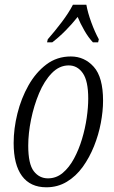

<svg xmlns="http://www.w3.org/2000/svg" viewBox="-20 -786 483 816"><path d="M177 10Q109 10 73.5 -38Q38 -86 38 -178Q38 -239 54 -303.5Q70 -368 101 -423Q132 -478 177 -512Q222 -546 281 -546Q339 -546 378.5 -502Q418 -458 418 -358Q418 -314 408.5 -263.5Q399 -213 379.5 -164.5Q360 -116 331.5 -76.5Q303 -37 264 -13.5Q225 10 177 10ZM184 -28Q219 -28 246.5 -51Q274 -74 294.5 -112Q315 -150 328.5 -195Q342 -240 348.5 -285Q355 -330 355 -367Q355 -442 332 -475Q309 -508 272 -508Q232 -508 200 -475Q168 -442 146 -389.5Q124 -337 112 -278Q100 -219 100 -167Q100 -89 123.5 -58.5Q147 -28 184 -28ZM183 -619Q212 -652 242 -691.5Q272 -731 290 -766H347Q353 -732 368 -691Q383 -650 400 -619L397 -606H375Q356 -626 338.5 -656.5Q321 -687 310 -714Q287 -685 259.5 -657Q232 -629 202 -606H180Z"/></svg>

Font: Noto Serif ExtraCondensed Light
Style: Italic
Weight: 300
Width: 2
Italic angle: -12°
Designer: Monotype Design Team
Foundry: Monotype Imaging Inc.
Version: Version 2.014; ttfautohint (v1.8.4.7-5d5b)